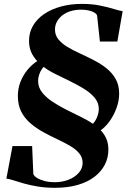

<svg xmlns="http://www.w3.org/2000/svg" viewBox="-20 -842 654 962"><path d="M523 -92.5Q523 -52 505.5 -17.5Q488 17 454.2 43.2Q420.5 69.5 370.5 84.2Q320.5 99 255 99Q208.5 99 169.2 92.5Q130 86 99.2 77.2Q68.5 68.5 46.5 61.2Q24.5 54 12 53L42.5 -110H141L147 30.5Q151.5 41 166.8 50.2Q182 59.5 204.5 65.2Q227 71 253 71Q292.5 71 324.2 58.2Q356 45.5 375 23.5Q394 1.5 394 -25.5Q394 -53.5 376.5 -74.2Q359 -95 330 -111.8Q301 -128.5 266.2 -144.8Q231.5 -161 197 -180Q162.5 -199 133.5 -223.5Q104.5 -248 87 -281.5Q69.5 -315 69.5 -361.5Q69.5 -398.5 82.5 -431.8Q95.5 -465 117.5 -491.8Q139.5 -518.5 166.5 -536Q147 -556.5 136.2 -581.2Q125.5 -606 125.5 -637Q125.5 -679 145.2 -713Q165 -747 200.8 -771.5Q236.5 -796 285 -809.2Q333.5 -822.5 390.5 -822.5Q441 -822.5 481.2 -814.2Q521.5 -806 550.2 -797Q579 -788 594.5 -786L568 -634H480.5L466.5 -763.5Q465 -771 454.5 -778Q444 -785 426.5 -789.2Q409 -793.5 386 -793.5Q357 -793.5 333.2 -786Q309.5 -778.5 292 -764.8Q274.5 -751 265 -733Q255.5 -715 255.5 -694Q255.5 -665.5 272.8 -644.5Q290 -623.5 318.5 -606.5Q347 -589.5 381.5 -573.8Q416 -558 450.5 -540.2Q485 -522.5 513.5 -499.8Q542 -477 559.5 -446.2Q577 -415.5 577 -373Q577 -337.5 564.2 -302Q551.5 -266.5 530.8 -237Q510 -207.5 484.5 -189Q504 -169 513.5 -145.2Q523 -121.5 523 -92.5ZM475 -296.5Q475 -327.5 454 -352.5Q433 -377.5 399.2 -398Q365.5 -418.5 327.8 -436.8Q290 -455 255.8 -472Q221.5 -489 199 -507Q186 -493.5 178.5 -474Q171 -454.5 171 -436Q171 -404.5 190.8 -379.2Q210.5 -354 242.8 -332.5Q275 -311 312 -292.5Q349 -274 384.2 -256.8Q419.5 -239.5 445.5 -222Q459 -236 467 -256.8Q475 -277.5 475 -296.5Z"/></svg>

Font: Merriweather 144pt ExtraBold
Style: Italic
Weight: 800
Italic angle: -7.8°
Version: Version 2.101